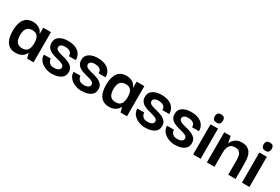

<svg xmlns="http://www.w3.org/2000/svg" viewBox="55 -1416 3300 2266"><g transform="rotate(30 1705.0 -282.5)"><path d="M178 10Q122 10 87 -16.5Q52 -43 36.5 -90.5Q21 -138 21 -200Q21 -263 37 -311Q53 -359 87.5 -385.5Q122 -412 178 -412Q214 -412 238.5 -402Q263 -392 278.5 -378Q294 -364 302 -350.5Q310 -337 313 -329H315V-411H420V0H332L315 -67H313Q311 -60 302 -47.5Q293 -35 277.5 -21.5Q262 -8 237.5 1Q213 10 178 10ZM220 -76Q257 -76 278 -92Q299 -108 307 -136.5Q315 -165 315 -199Q315 -236 306.5 -263.5Q298 -291 277.5 -306.5Q257 -322 220 -322Q181 -322 159.5 -305Q138 -288 129.5 -260.5Q121 -233 121 -199Q121 -165 129.5 -137Q138 -109 159.5 -92.5Q181 -76 220 -76Z M666 10Q645 10 620 4.5Q595 -1 570 -12.5Q545 -24 524.5 -42Q504 -60 492 -84Q480 -108 480 -140H574Q574 -139 575.5 -127Q577 -115 585 -100.5Q593 -86 611 -75Q629 -64 663 -64Q690 -64 707 -71Q724 -78 732.5 -88.5Q741 -99 741 -112Q741 -134 722.5 -146.5Q704 -159 675 -167Q646 -175 613.5 -183.5Q581 -192 552.5 -206Q524 -220 506 -244.5Q488 -269 488 -308Q488 -366 534 -395Q580 -424 651 -424Q689 -424 722.5 -415.5Q756 -407 782 -388.5Q808 -370 823.5 -341.5Q839 -313 839 -272H745Q746 -295 737.5 -309.5Q729 -324 715 -332Q701 -340 685 -343Q669 -346 654 -346Q618 -346 599.5 -333.5Q581 -321 581 -301Q581 -278 599.5 -265.5Q618 -253 647.5 -245Q677 -237 710 -228.5Q743 -220 772 -206Q801 -192 819.5 -168.5Q838 -145 838 -106Q838 -67 816.5 -41.5Q795 -16 756.5 -3Q718 10 666 10Z M1071 10Q1050 10 1025 4.5Q1000 -1 975 -12.5Q950 -24 929.5 -42Q909 -60 897 -84Q885 -108 885 -140H979Q979 -139 980.5 -127Q982 -115 990 -100.5Q998 -86 1016 -75Q1034 -64 1068 -64Q1095 -64 1112 -71Q1129 -78 1137.5 -88.5Q1146 -99 1146 -112Q1146 -134 1127.5 -146.5Q1109 -159 1080 -167Q1051 -175 1018.5 -183.5Q986 -192 957.5 -206Q929 -220 911 -244.5Q893 -269 893 -308Q893 -366 939 -395Q985 -424 1056 -424Q1094 -424 1127.5 -415.5Q1161 -407 1187 -388.5Q1213 -370 1228.5 -341.5Q1244 -313 1244 -272H1150Q1151 -295 1142.5 -309.5Q1134 -324 1120 -332Q1106 -340 1090 -343Q1074 -346 1059 -346Q1023 -346 1004.5 -333.5Q986 -321 986 -301Q986 -278 1004.5 -265.5Q1023 -253 1052.5 -245Q1082 -237 1115 -228.5Q1148 -220 1177 -206Q1206 -192 1224.5 -168.5Q1243 -145 1243 -106Q1243 -67 1221.5 -41.5Q1200 -16 1161.5 -3Q1123 10 1071 10Z M1451 10Q1395 10 1360 -16.5Q1325 -43 1309.5 -90.5Q1294 -138 1294 -200Q1294 -263 1310 -311Q1326 -359 1360.5 -385.5Q1395 -412 1451 -412Q1487 -412 1511.5 -402Q1536 -392 1551.5 -378Q1567 -364 1575 -350.5Q1583 -337 1586 -329H1588V-411H1693V0H1605L1588 -67H1586Q1584 -60 1575 -47.5Q1566 -35 1550.5 -21.5Q1535 -8 1510.5 1Q1486 10 1451 10ZM1493 -76Q1530 -76 1551 -92Q1572 -108 1580 -136.5Q1588 -165 1588 -199Q1588 -236 1579.5 -263.5Q1571 -291 1550.5 -306.5Q1530 -322 1493 -322Q1454 -322 1432.5 -305Q1411 -288 1402.5 -260.5Q1394 -233 1394 -199Q1394 -165 1402.5 -137Q1411 -109 1432.5 -92.5Q1454 -76 1493 -76Z M1939 10Q1918 10 1893 4.5Q1868 -1 1843 -12.5Q1818 -24 1797.5 -42Q1777 -60 1765 -84Q1753 -108 1753 -140H1847Q1847 -139 1848.5 -127Q1850 -115 1858 -100.5Q1866 -86 1884 -75Q1902 -64 1936 -64Q1963 -64 1980 -71Q1997 -78 2005.5 -88.5Q2014 -99 2014 -112Q2014 -134 1995.5 -146.5Q1977 -159 1948 -167Q1919 -175 1886.5 -183.5Q1854 -192 1825.5 -206Q1797 -220 1779 -244.5Q1761 -269 1761 -308Q1761 -366 1807 -395Q1853 -424 1924 -424Q1962 -424 1995.5 -415.5Q2029 -407 2055 -388.5Q2081 -370 2096.5 -341.5Q2112 -313 2112 -272H2018Q2019 -295 2010.5 -309.5Q2002 -324 1988 -332Q1974 -340 1958 -343Q1942 -346 1927 -346Q1891 -346 1872.5 -333.5Q1854 -321 1854 -301Q1854 -278 1872.5 -265.5Q1891 -253 1920.5 -245Q1950 -237 1983 -228.5Q2016 -220 2045 -206Q2074 -192 2092.5 -168.5Q2111 -145 2111 -106Q2111 -67 2089.5 -41.5Q2068 -16 2029.5 -3Q1991 10 1939 10Z M2344 10Q2323 10 2298 4.5Q2273 -1 2248 -12.5Q2223 -24 2202.5 -42Q2182 -60 2170 -84Q2158 -108 2158 -140H2252Q2252 -139 2253.5 -127Q2255 -115 2263 -100.5Q2271 -86 2289 -75Q2307 -64 2341 -64Q2368 -64 2385 -71Q2402 -78 2410.5 -88.5Q2419 -99 2419 -112Q2419 -134 2400.5 -146.5Q2382 -159 2353 -167Q2324 -175 2291.5 -183.5Q2259 -192 2230.5 -206Q2202 -220 2184 -244.5Q2166 -269 2166 -308Q2166 -366 2212 -395Q2258 -424 2329 -424Q2367 -424 2400.5 -415.5Q2434 -407 2460 -388.5Q2486 -370 2501.5 -341.5Q2517 -313 2517 -272H2423Q2424 -295 2415.5 -309.5Q2407 -324 2393 -332Q2379 -340 2363 -343Q2347 -346 2332 -346Q2296 -346 2277.5 -333.5Q2259 -321 2259 -301Q2259 -278 2277.5 -265.5Q2296 -253 2325.5 -245Q2355 -237 2388 -228.5Q2421 -220 2450 -206Q2479 -192 2497.5 -168.5Q2516 -145 2516 -106Q2516 -67 2494.5 -41.5Q2473 -16 2434.5 -3Q2396 10 2344 10Z M2595 0V-411H2697V0ZM2646 -464Q2613 -464 2601.5 -481Q2590 -498 2590 -520Q2590 -542 2601.5 -558.5Q2613 -575 2646 -575Q2680 -575 2690.5 -558.5Q2701 -542 2701 -520Q2701 -498 2690.5 -481Q2680 -464 2646 -464Z M2782 0V-411H2869L2886 -322H2888Q2889 -325 2895.5 -338.5Q2902 -352 2917.5 -369Q2933 -386 2959.5 -398.5Q2986 -411 3026 -411Q3070 -411 3097.5 -396.5Q3125 -382 3141 -358.5Q3157 -335 3163.5 -306.5Q3170 -278 3171.5 -250Q3173 -222 3173 -199V0H3073V-200Q3073 -233 3066.5 -260Q3060 -287 3041.5 -304Q3023 -321 2984 -321Q2944 -321 2923 -302.5Q2902 -284 2894 -256Q2886 -228 2886 -196V0Z M3260 0V-411H3362V0ZM3311 -464Q3278 -464 3266.5 -481Q3255 -498 3255 -520Q3255 -542 3266.5 -558.5Q3278 -575 3311 -575Q3345 -575 3355.5 -558.5Q3366 -542 3366 -520Q3366 -498 3355.5 -481Q3345 -464 3311 -464Z"/></g></svg>

Font: Darker Grotesque Light
Style: Bold
Weight: 700
Version: Version 1.000;gftools[0.9.28]